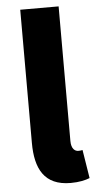

<svg xmlns="http://www.w3.org/2000/svg" viewBox="-56 -834 445 882"><g transform="rotate(-5 166.0 -392.5)"><path d="M234 14C273 14 303 7 322 -1L301 -132C291 -130 287 -130 281 -130C267 -130 249 -141 249 -178V-799H72V-185C72 -66 112 14 234 14Z"/></g></svg>

Font: Noto Sans Korean Black
Style: Bold
Weight: 900
Designer: Ryoko NISHIZUKA (kana & ideographs); Paul D. Hunt (Latin, Greek & Cyrillic); Wenlong ZHANG (bopomofo); Sandoll Communica
Foundry: Adobe Systems Incorporated
Version: Version 1.000;PS 1;hotconv 1.0.78;makeotf.lib2.5.61930